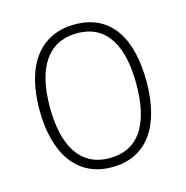

<svg xmlns="http://www.w3.org/2000/svg" viewBox="-87 -621 692 714"><g transform="rotate(-15 259.5 -264.5)"><path d="M465 -265C465 -428 403 -539 262 -539C128 -539 53 -438 53 -266C53 -97 125 10 259 10C397 10 465 -97 465 -265ZM93 -266C93 -417 149 -505 262 -505C380 -505 426 -406 426 -265C426 -115 374 -25 259 -25C146 -25 93 -117 93 -266Z"/></g></svg>

Font: Noto Sans Thai Looped SemiCondensed ExtraLight
Style: Regular
Weight: 200
Width: 4
Designer: Sasikarn Vongin, Ben Mitchell
Foundry: The Fontpad Ltd
Version: Version 1.001